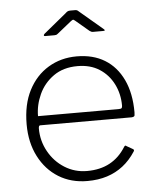

<svg xmlns="http://www.w3.org/2000/svg" viewBox="-53 -788 685 844"><g transform="rotate(-5 289.0 -366.5)"><path d="M106 -238Q106 -184 132 -137Q158 -90 202.5 -62Q247 -34 301 -34Q359 -34 401.5 -57Q444 -80 472 -125Q475 -130 477.5 -130.5Q480 -131 483 -128L511 -112Q517 -108 512 -101Q488 -64 456.5 -39.5Q425 -15 386 -2.5Q347 10 299 10Q227 10 172 -24Q117 -58 85.5 -119.5Q54 -181 54 -261Q54 -349 86 -411Q118 -473 173.5 -506.5Q229 -540 299 -540Q371 -540 422.5 -508.5Q474 -477 502.5 -417Q531 -357 531 -273Q531 -266 530 -259.5Q529 -253 517 -252H113Q109 -252 107.5 -248Q106 -244 106 -238ZM462 -293Q473 -293 476 -296Q479 -299 479 -307Q479 -359 457 -402.5Q435 -446 395 -471.5Q355 -497 299 -497Q236 -497 193 -466.5Q150 -436 128.5 -389Q107 -342 107 -293ZM365 -647 307 -696Q300 -702 297.5 -702Q295 -702 287 -696L226 -647Q221 -643 218 -642Q215 -641 210 -641H169Q164 -641 163.5 -644Q163 -647 167 -651L267 -733Q272 -738 276.5 -740.5Q281 -743 288 -743H311Q317 -743 321 -740Q325 -737 328 -734L426 -651Q439 -641 425 -641H380Q376 -641 372.5 -642.5Q369 -644 365 -647Z"/></g></svg>

Font: Libre Franklin ExtraLight
Style: Regular
Weight: 250
Designer: Pablo Impallari, Rodrigo Fuenzalida, Nhung Nguyen
Foundry: Impallari Type
Version: Version 3.000